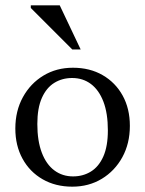

<svg xmlns="http://www.w3.org/2000/svg" viewBox="-20 -690 544 720"><path d="M254 -28.5Q291.5 -28.5 321 -46.8Q350.5 -65 367.5 -103.2Q384.5 -141.5 384.5 -201Q384.5 -265 367.8 -308.8Q351 -352.5 321 -375Q291 -397.5 250.5 -397.5Q213 -397.5 183.5 -379.2Q154 -361 137 -322.8Q120 -284.5 120 -225Q120 -161.5 136.8 -117.5Q153.5 -73.5 183.8 -51Q214 -28.5 254 -28.5ZM251 10Q188 10 139.8 -17.8Q91.5 -45.5 64.5 -94.8Q37.5 -144 37.5 -208Q37.5 -274 65.8 -325.5Q94 -377 142.8 -406.5Q191.5 -436 253.5 -436Q317 -436 365 -408.2Q413 -380.5 440 -331.5Q467 -282.5 467 -218Q467 -152 438.8 -100.5Q410.5 -49 361.8 -19.5Q313 10 251 10ZM282.5 -504.5H251L95.5 -660V-670H204Z"/></svg>

Font: Newsreader 16pt
Style: Regular
Weight: 400
Designer: Hugues Gentile
Foundry: Production Type
Version: Version 1.003